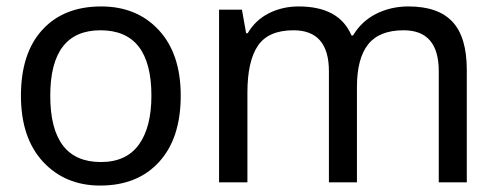

<svg xmlns="http://www.w3.org/2000/svg" viewBox="-20 -566 1540 596"><path d="M541 -269Q541 -137 474 -63.5Q407 10 291 10Q182 10 113.5 -64Q45 -138 45 -269Q45 -401 111.5 -473.5Q178 -546 294 -546Q405 -546 473 -472.5Q541 -399 541 -269ZM136 -269Q136 -63 293 -63Q372 -63 411 -117Q450 -171 450 -269Q450 -472 292 -472Q136 -472 136 -269Z M1248 -546Q1340 -546 1384.5 -498.5Q1429 -451 1429 -349V0H1342V-345Q1342 -472 1233 -472Q1157 -472 1122.5 -428Q1088 -384 1088 -296V0H1001V-345Q1001 -472 891 -472Q813 -472 780.5 -424Q748 -376 748 -278V0H660V-536H731L744 -463H749Q773 -504 815 -525Q857 -546 907 -546Q1033 -546 1071 -456H1076Q1102 -500 1147.5 -523Q1193 -546 1248 -546Z"/></svg>

Font: Advent Sans Logo
Style: Regular
Weight: 400
Designer: Types & Symbols
Foundry: Types & Symbols
Version: Version 1.002